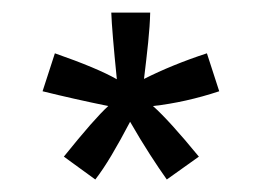

<svg xmlns="http://www.w3.org/2000/svg" viewBox="-20 -728 431 304"><path d="M47.4 -583.5Q96.7 -571.3 151.4 -560.1Q140.6 -550.3 123 -530.3Q105.5 -510.3 81.1 -480L130.9 -443.8Q143.1 -459.5 156.7 -482.4Q170.4 -505.4 186 -535.2Q202.6 -506.3 217.3 -483.6Q231.9 -460.9 244.1 -443.8L294.9 -480Q247.6 -537.6 222.2 -560.1Q273.9 -565.9 327.1 -583.5L307.6 -643.6Q252.4 -625.5 208 -603Q211.9 -634.8 214.6 -660.9Q217.3 -687 217.8 -708H156.2Q157.2 -679.7 165 -602.5Q134.3 -620.1 66.9 -643.6Z"/></svg>

Font: Eeyek
Style: Regular
Weight: 400
Designer: Pravabati Chingangbam and Tabish
Foundry: SIL International
Version: Version 2.000